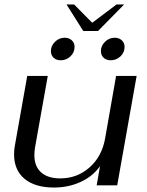

<svg xmlns="http://www.w3.org/2000/svg" viewBox="-20 -830 657 860"><path d="M43 -139Q43 -161 47 -180L102 -490H194L137 -170Q134 -152 134 -135Q134 -85 164 -58Q194 -31 250 -31Q326 -31 381.5 -80.5Q437 -130 451 -211L500 -490H592L505 0H413L428 -86Q397 -41 342 -15.5Q287 10 222 10Q137 10 90 -29Q43 -68 43 -139ZM278 -810H312L393 -728L502 -810H536L419 -691H353ZM208 -601Q208 -625 226.5 -643Q245 -661 270 -661Q289 -661 301.5 -649.5Q314 -638 314 -620Q314 -595 295.5 -577.5Q277 -560 252 -560Q232 -560 220 -571.5Q208 -583 208 -601ZM432 -601Q432 -625 450.5 -643Q469 -661 494 -661Q513 -661 525.5 -649.5Q538 -638 538 -620Q538 -595 519.5 -577.5Q501 -560 476 -560Q456 -560 444 -571.5Q432 -583 432 -601Z"/></svg>

Font: Fahkwang
Style: Italic
Weight: 400
Italic angle: -10°
Version: Version 1.000; ttfautohint (v1.6)